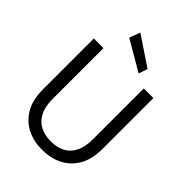

<svg xmlns="http://www.w3.org/2000/svg" viewBox="-265 -1051 1185 1185"><g transform="rotate(45 327.5 -458.5)"><path d="M326 12Q254 12 195.5 -17Q137 -46 102 -105.5Q67 -165 67 -258V-700H151V-257Q151 -189 173.5 -146Q196 -103 236 -83Q276 -63 328 -63Q381 -63 420 -83Q459 -103 481 -146Q503 -189 503 -257V-700H587V-258Q587 -165 552 -105.5Q517 -46 458 -17Q399 12 326 12ZM415 -743 218 -858 244 -929 435 -801Z"/></g></svg>

Font: DM Sans 12pt
Style: Regular
Weight: 400
Version: Version 4.004;gftools[0.9.30]